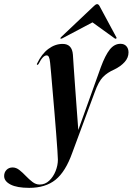

<svg xmlns="http://www.w3.org/2000/svg" viewBox="-155 -659 640 927"><path d="M332 -335Q353 -392 375 -419.8Q397 -447.5 426.5 -447.5Q445 -447.5 455.2 -436Q465.5 -424.5 465.5 -406Q465.5 -380.5 447 -359.8Q428.5 -339 397 -323.5Q363.5 -309 342 -287Q320.5 -265 301.5 -211.5L194 78.5Q161.5 170 113 209Q64.5 248 -14 248Q-73 248 -104 232Q-135 216 -135 191Q-135 173 -123.5 161.2Q-112 149.5 -94 149.5Q-77 149.5 -61.2 162Q-45.5 174.5 -30 190.8Q-14.5 207 1.8 219.5Q18 232 36.5 232Q63 232 82.8 213.2Q102.5 194.5 113.5 166.8Q124.5 139 124.5 112Q124.5 102 122.2 68Q120 34 116.2 -14.2Q112.5 -62.5 108 -115.8Q103.5 -169 99.2 -218.5Q95 -268 91.8 -304.8Q88.5 -341.5 87 -356Q85 -375.5 81.2 -383.5Q77.5 -391.5 70 -391.5Q61.5 -391.5 52.2 -382.2Q43 -373 32 -351.5Q28.5 -345.5 25.5 -346Q21 -347 24.5 -353Q46 -398.5 78.5 -422.8Q111 -447 147.5 -447Q193 -447 197 -395Q198 -377.5 201 -334Q204 -290.5 208 -235.2Q212 -180 216 -125.5Q220 -71 223 -31.5ZM145 -473.5Q139 -471 137 -472.5Q135.5 -475 139.5 -479.5L298.5 -630Q307.5 -639 314 -639Q320.5 -639 325.5 -630L406.5 -479.5Q409.5 -475 405.5 -472.5Q403.5 -470.5 399 -473.5L291.5 -551Z"/></svg>

Font: Fraunces 144pt S000 SemiBold
Style: Italic
Weight: 600
Italic angle: -16°
Version: Version 1.000; ttfautohint (v1.8.3)